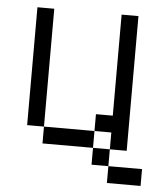

<svg xmlns="http://www.w3.org/2000/svg" viewBox="-48 -542 596 710"><g transform="rotate(5 250.0 -187.5)"><path d="M125 -62.5H62.5V-500H125ZM125 -62.5H312.5V0H125ZM312.5 0H375V62.5H312.5ZM312.5 -125H375V-500H437.5V0H375V-62.5H312.5ZM375 62.5H500V125H375Z"/></g></svg>

Font: ChillBitmapSE 16px
Style: Regular
Weight: 400
Designer: Designed by Warren2060
Foundry: ChillType
Version: Version 1.000